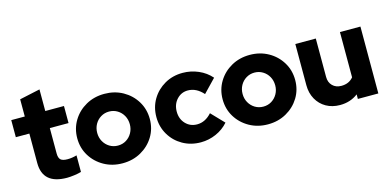

<svg xmlns="http://www.w3.org/2000/svg" viewBox="-68 -1079 2966 1467"><g transform="rotate(-15 1415.0 -345.0)"><path d="M317 7Q125 7 125 -161V-394H18V-529H125V-665L287 -700V-529H435V-394H287V-193Q287 -158 302.5 -143.5Q318 -129 357 -129Q393 -129 430 -140V-9Q408 -2 374 2.5Q340 7 317 7Z M756 10Q675 10 610 -26.5Q545 -63 507 -125Q469 -187 469 -264Q469 -341 507 -403.5Q545 -466 610 -502.5Q675 -539 756 -539Q837 -539 902 -502.5Q967 -466 1005 -403.5Q1043 -341 1043 -264Q1043 -187 1005 -125Q967 -63 902 -26.5Q837 10 756 10ZM756 -130Q793 -130 822 -148Q851 -166 868 -196.5Q885 -227 885 -264Q885 -302 868 -332.5Q851 -363 821.5 -381Q792 -399 756 -399Q720 -399 690.5 -381Q661 -363 644 -332.5Q627 -302 627 -264Q627 -227 644 -196.5Q661 -166 690.5 -148Q720 -130 756 -130Z M1375 10Q1296 10 1232.5 -26Q1169 -62 1132 -124.5Q1095 -187 1095 -264Q1095 -342 1132 -404Q1169 -466 1232.5 -502.5Q1296 -539 1375 -539Q1440 -539 1499 -513.5Q1558 -488 1599 -441L1500 -338Q1446 -399 1379 -399Q1327 -399 1291.5 -360.5Q1256 -322 1256 -264Q1256 -206 1292 -168Q1328 -130 1383 -130Q1447 -130 1498 -187L1594 -87Q1554 -41 1496 -15.5Q1438 10 1375 10Z M1906 10Q1825 10 1760 -26.5Q1695 -63 1657 -125Q1619 -187 1619 -264Q1619 -341 1657 -403.5Q1695 -466 1760 -502.5Q1825 -539 1906 -539Q1987 -539 2052 -502.5Q2117 -466 2155 -403.5Q2193 -341 2193 -264Q2193 -187 2155 -125Q2117 -63 2052 -26.5Q1987 10 1906 10ZM1906 -130Q1943 -130 1972 -148Q2001 -166 2018 -196.5Q2035 -227 2035 -264Q2035 -302 2018 -332.5Q2001 -363 1971.5 -381Q1942 -399 1906 -399Q1870 -399 1840.5 -381Q1811 -363 1794 -332.5Q1777 -302 1777 -264Q1777 -227 1794 -196.5Q1811 -166 1840.5 -148Q1870 -130 1906 -130Z M2476 10Q2414 10 2366.5 -17Q2319 -44 2292 -92.5Q2265 -141 2265 -203V-529H2427V-225Q2427 -182 2453.5 -155.5Q2480 -129 2523 -129Q2584 -129 2618 -171V-529H2780V0H2618V-36Q2558 10 2476 10Z"/></g></svg>

Font: Red Hat Display Black
Style: Regular
Weight: 900
Designer: Pentagram, MCKL
Foundry: Pentagram, MCKL
Version: Version 1.023; ttfautohint (v1.8.3)